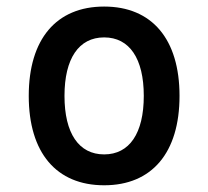

<svg xmlns="http://www.w3.org/2000/svg" viewBox="-20 -547 626 577"><path d="M293 9.8C436.5 9.8 519.5 -87.9 519.5 -258.8C519.5 -429.7 436.5 -527.3 293 -527.3C149.4 -527.3 66.4 -429.7 66.4 -258.8C66.4 -87.9 149.4 9.8 293 9.8ZM293 -83C216.8 -83 173.8 -146.5 173.8 -258.8C173.8 -371.1 216.8 -434.6 293 -434.6C369.1 -434.6 412.1 -371.1 412.1 -258.8C412.1 -146.5 369.1 -83 293 -83Z"/></svg>

Font: Cascadia Mono NF
Style: Regular
Weight: 400
Monospace: yes
Designer: Aaron Bell
Foundry: Saja Typeworks
Version: Version 2404.023